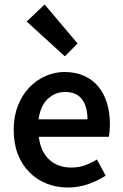

<svg xmlns="http://www.w3.org/2000/svg" viewBox="-20 -824 547 856"><path d="M283 12Q232 12 188 -5.5Q144 -23 111 -56Q78 -89 59.5 -136.5Q41 -184 41 -245Q41 -305 60 -353Q79 -401 110.5 -434Q142 -467 183 -485Q224 -503 267 -503Q317 -503 355 -486Q393 -469 418.5 -438Q444 -407 457 -364Q470 -321 470 -270Q470 -253 468.5 -238Q467 -223 465 -214H153Q161 -148 199.5 -112.5Q238 -77 298 -77Q330 -77 357.5 -86.5Q385 -96 412 -113L451 -41Q416 -18 373 -3Q330 12 283 12ZM152 -292H370Q370 -349 345.5 -381.5Q321 -414 270 -414Q226 -414 193 -383Q160 -352 152 -292ZM269 -573 99 -728 179 -804 326 -630Z"/></svg>

Font: Giro Semibold
Style: Regular
Weight: 600
Designer: Paul D. Hunt
Foundry: Adobe Systems Incorporated
Version: Version 1.000;PS 1.0;hotconv 1.0.88;makeotf.lib2.5.647800